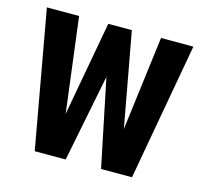

<svg xmlns="http://www.w3.org/2000/svg" viewBox="-83 -621 765 714"><g transform="rotate(15 300.0 -264.0)"><path d="M406.7 -165.5 452.6 -528.3H577.1L482.4 0H363.3L293.9 -335.9L227.1 0H107.9L13.2 -528.3H137.2L183.1 -164.1L249.5 -528.3H340.3Z"/></g></svg>

Font: TypoPRO Roboto Mono
Style: Bold
Weight: 700
Designer: Google
Version: Version 2.000986; 2015; ttfautohint (v1.3)